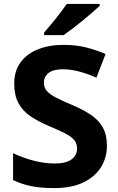

<svg xmlns="http://www.w3.org/2000/svg" viewBox="-20 -954 606 984"><path d="M528 -207Q528 -146 497.5 -97Q467 -48 407 -19Q347 10 257 10Q189 10 140 0Q91 -10 47 -31V-169Q96 -145 153 -130.5Q210 -116 261 -116Q318 -116 346.5 -137Q375 -158 375 -193Q375 -218 361 -235.5Q347 -253 315.5 -269.5Q284 -286 231 -308Q174 -332 134.5 -359.5Q95 -387 74 -426.5Q53 -466 53 -526Q53 -590 85 -634Q117 -678 174 -701Q231 -724 306 -724Q372 -724 425 -710Q478 -696 521 -677L474 -556Q432 -575 387.5 -587Q343 -599 302 -599Q253 -599 229 -580Q205 -561 205 -531Q205 -506 219 -489Q233 -472 265 -455Q297 -438 352 -415Q408 -391 447 -364.5Q486 -338 507 -300.5Q528 -263 528 -207ZM491 -924Q476 -910 453 -890Q430 -870 403 -848Q376 -826 350.5 -806.5Q325 -787 306 -774H206V-787Q222 -806 243.5 -831.5Q265 -857 286 -884.5Q307 -912 322 -934H491Z"/></svg>

Font: Noto Sans Thai Looped
Style: Bold
Weight: 700
Designer: Sasikarn Vongin, Ben Mitchell
Foundry: The Fontpad Ltd
Version: Version 1.001; ttfautohint (v1.8.4.7-5d5b)